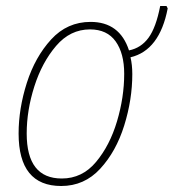

<svg xmlns="http://www.w3.org/2000/svg" viewBox="-20 -610 579 640"><path d="M184 10Q261 10 314 -47.5Q367 -105 394 -191.5Q421 -278 421 -363Q421 -394 415 -419Q512 -442 539 -582L535 -590H514Q500 -518 475 -484Q450 -450 410 -442Q379 -537 282 -537Q204 -537 150.5 -478.5Q97 -420 69.5 -334Q42 -248 42 -165Q42 10 184 10ZM186 -15Q69 -15 69 -165Q69 -242 94.5 -322Q120 -402 167 -457Q214 -512 280 -512Q337 -512 365.5 -472Q394 -432 394 -364Q394 -286 370 -205.5Q346 -125 300 -70Q254 -15 186 -15Z"/></svg>

Font: Noto Sans UI SemiCondensed Thin
Style: Italic
Weight: 250
Width: 4
Italic angle: -12°
Designer: Monotype Design Team
Foundry: Monotype Imaging Inc.
Version: Version 1.901